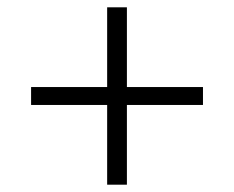

<svg xmlns="http://www.w3.org/2000/svg" viewBox="-20 -568 640 525"><path d="M273 -63V-281H65V-330H273V-548H327V-330H535V-281H327V-63Z"/></svg>

Font: IBM Plex Sans Hebrew Light
Style: Regular
Weight: 300
Designer: Mike Abbink, Paul van der Laan, Pieter van Rosmalen, Yanek Iontef
Foundry: Bold Monday
Version: Version 1.2